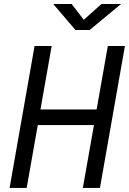

<svg xmlns="http://www.w3.org/2000/svg" viewBox="-20 -918 630 938"><path d="M384.8 0H468.3L590.3 -693.4H506.8L452.1 -383.3H177.7L232.4 -693.4H148.9L26.9 0H110.4L164.6 -307.1H439ZM348.6 -771.5H418L571.3 -898.4H475.6L389.2 -821.3L330.1 -898.4H240.2Z"/></svg>

Font: Cascadia Mono NF SemiLight
Style: Italic
Weight: 350
Italic angle: -10°
Monospace: yes
Designer: Aaron Bell
Foundry: Saja Typeworks
Version: Version 2404.023